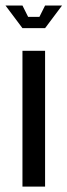

<svg xmlns="http://www.w3.org/2000/svg" viewBox="-41 -687 248 707"><path d="M125 0H41.7V-500H125ZM41.7 -583.3 -20.8 -666.7H41.7L62.5 -625H104.2L125 -666.7H187.5L125 -583.3Z"/></svg>

Font: Yulong
Style: Regular
Weight: 400
Designer: GGBotNet
Foundry: f0n7.com
Version: 1.00